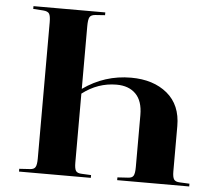

<svg xmlns="http://www.w3.org/2000/svg" viewBox="-52 -787 949 844"><g transform="rotate(5 422.5 -365.0)"><path d="M62 0V-12.2L107.9 -15.1Q126.5 -15.6 132.8 -26.1Q139.2 -36.6 139.2 -64.9V-666Q139.2 -693.4 132.8 -703.4Q126.5 -713.4 106 -714.8L62 -717.8V-730H378.9V-717.8L335.9 -714.8Q317.4 -713.4 311.3 -702.9Q305.2 -692.4 305.2 -662.1V-386.2Q400.9 -454.1 517.1 -454.1Q615.7 -454.1 676.8 -403.6Q737.8 -353 737.8 -259.8V-60.1Q737.8 -34.7 744.4 -24.7Q751 -14.6 771 -14.2L813 -12.2V0H495.1V-12.2L541 -15.1Q559.6 -15.6 565.7 -26.1Q571.8 -36.6 571.8 -64.9V-293.9Q571.8 -356 541 -387Q510.3 -418 456.1 -418Q374 -418 305.2 -365.2V-60.1Q305.2 -34.7 311.5 -24.7Q317.9 -14.6 337.9 -14.2L378.9 -12.2V0Z"/></g></svg>

Font: Display Regular
Style: Bold
Weight: 700
Designer: Latin by Veronika Burian and Jose Scaglione. Greek by Irene Vlachou. Cyrillic by Vera Evstafieva.
Foundry: TypeTogether
Version: Version 3.002